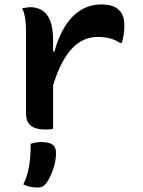

<svg xmlns="http://www.w3.org/2000/svg" viewBox="-20 -574 640 857"><path d="M210 -344H223Q241 -411 271 -458Q301 -505 341.5 -529.5Q382 -554 430 -554Q459 -554 479 -548Q499 -542 512 -528Q523 -518 529 -501.5Q535 -485 535 -455Q535 -446 534 -436.5Q533 -427 531.5 -417.5Q530 -408 528 -399Q526 -390 523 -382H517Q495 -396 471.5 -402.5Q448 -409 416 -409Q370 -409 332.5 -384Q295 -359 264.5 -307Q234 -255 210 -170ZM217 1Q210 2 204.5 3Q199 4 194 4Q189 4 183 4Q158 4 141.5 -1Q125 -6 115 -15.5Q105 -25 100.5 -38Q96 -51 96 -68Q96 -109 96 -147.5Q96 -186 96 -223.5Q96 -261 96 -297Q96 -333 96 -369.5Q96 -406 96 -441Q96 -469 92 -493.5Q88 -518 79 -537Q85 -538 91 -539Q97 -540 103.5 -541Q110 -542 115 -542Q144 -542 167 -528.5Q190 -515 203.5 -483Q217 -451 217 -395Q217 -355 217 -313.5Q217 -272 217 -231Q217 -190 217 -150.5Q217 -111 217 -72.5Q217 -34 217 1ZM117 68Q130 64 141 62Q152 60 164 60Q199 60 214.5 71.5Q230 83 230 108Q230 133 224 158.5Q218 184 208 206Q198 228 187 243Q179 254 170 258.5Q161 263 148 263Q129 263 113.5 259.5Q98 256 84 249Q97 222 104 195Q111 168 114 137.5Q117 107 117 68Z"/></svg>

Font: Recursive Monospace Casual SemiBold
Style: Regular
Weight: 600
Version: Version 1.047